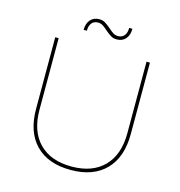

<svg xmlns="http://www.w3.org/2000/svg" viewBox="-123 -972 1020 1085"><g transform="rotate(15 387.0 -429.5)"><path d="M387 -17Q509 -17 576.5 -86Q644 -155 644 -281V-699H664V-281Q664 -145 591.5 -71Q519 3 387 3Q255 3 182.5 -71Q110 -145 110 -281V-699H130V-281Q130 -155 197.5 -86Q265 -17 387 -17ZM448 -777Q429 -777 414.5 -785.5Q400 -794 380 -811Q364 -826 351 -834Q338 -842 323 -842Q299 -842 286 -826Q273 -810 273 -781H254Q254 -818 273 -840Q292 -862 325 -862Q344 -862 358.5 -853.5Q373 -845 393 -828Q409 -813 422 -805Q435 -797 450 -797Q474 -797 487 -813Q500 -829 500 -858H519Q519 -821 500 -799Q481 -777 448 -777Z"/></g></svg>

Font: Gontserrat Thin
Style: Regular
Weight: 250
Designer: Julieta Ulanovsky
Foundry: Julieta Ulanovsky
Version: Version 6.001